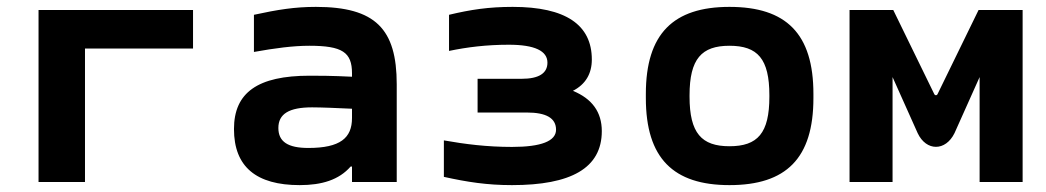

<svg xmlns="http://www.w3.org/2000/svg" viewBox="-20 -529 3040 558"><path d="M92 0H227V-388H541V-500H92Z M898 -509C837 -509 787 -501 718 -486V-378C779 -389 832 -396 879 -396C975 -396 1003 -377 1003 -316V-306C946 -309 902 -309 880 -309C729 -309 660 -260 660 -154C660 -44 725 9 851 9C915 9 965 -6 999 -45H1003V0H1133V-284C1133 -445 1071 -509 898 -509ZM789 -157C789 -198 820 -217 887 -217C914 -217 961 -215 1003 -213V-186C1003 -128 969 -99 876 -99C817 -99 789 -117 789 -157Z M1496 -300H1368V-202H1511C1567 -202 1596 -186 1596 -152C1596 -119 1553 -102 1468 -102C1395 -102 1332 -110 1270 -121V-15C1338 0 1395 9 1468 9C1639 9 1729 -40 1729 -148C1729 -203 1701 -242 1645 -265C1682 -284 1700 -315 1700 -356C1700 -457 1624 -509 1470 -509C1400 -509 1348 -501 1285 -486V-381C1338 -392 1394 -399 1459 -399C1534 -399 1571 -381 1571 -347C1571 -316 1546 -300 1496 -300Z M1857 -256V-244C1857 -69 1937 9 2100 9C2265 9 2344 -69 2344 -244V-256C2344 -431 2265 -509 2100 -509C1937 -509 1857 -431 1857 -256ZM1984 -248V-252C1984 -358 2019 -396 2100 -396C2182 -396 2216 -358 2216 -252V-248C2216 -142 2182 -104 2100 -104C2019 -104 1984 -142 1984 -248Z M2449 -500V0H2574V-305L2647 -142C2672 -89 2728 -89 2754 -142L2827 -305V0H2952V-500H2824L2705 -256C2703 -251 2697 -251 2695 -256L2576 -500Z"/></svg>

Font: LT Wave Mono Bold
Style: Regular
Weight: 700
Designer: Daniel Lyons
Version: Version 2.5 (Glyphs App)